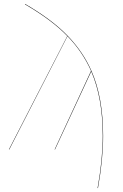

<svg xmlns="http://www.w3.org/2000/svg" viewBox="-20 -755 621 970"><path d="M501 -68Q501 49 475 195H473Q499 49 499 -68Q499 -260 441 -394L258 0H256L440 -397Q396 -495 321 -572L27 0H25L320 -573Q242 -654 106 -733L107 -735Q243 -656 322 -574Q400 -493 442 -397Q501 -263 501 -68Z"/></svg>

Font: FiraGO Two
Style: Regular
Weight: 100
Designer: bBox Type
Foundry: bBox Type GmbH
Version: Version 1.001